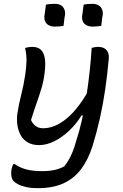

<svg xmlns="http://www.w3.org/2000/svg" viewBox="-20 -783 640 1003"><path d="M111 -532Q119 -535 129 -536.5Q139 -538 150 -538Q177 -538 193 -523.5Q209 -509 214 -479Q219 -449 213 -401Q208 -360 197 -323Q186 -286 172 -246.5Q158 -207 142 -156Q151 -136 166.5 -124.5Q182 -113 205 -113Q235 -113 266 -125.5Q297 -138 329.5 -165Q362 -192 394.5 -235.5Q427 -279 459 -341L432 -180H406Q379 -136 342 -101Q305 -66 264.5 -45.5Q224 -25 184 -25Q149 -25 125 -39Q101 -53 88 -77Q75 -101 71 -129Q67 -157 70 -185Q78 -238 91 -288.5Q104 -339 112 -394Q118 -435 118.5 -466.5Q119 -498 111 -532ZM459 -533Q467 -535 475 -536.5Q483 -538 492 -538Q513 -538 526 -530Q539 -522 544.5 -508Q550 -494 548 -475Q541 -393 529.5 -315Q518 -237 501.5 -163.5Q485 -90 463 -19Q440 53 403 101.5Q366 150 311 175Q256 200 177 200Q144 200 118 194.5Q92 189 75 180Q58 171 50 162Q42 152 39.5 136.5Q37 121 40 102Q42 94 44 87Q46 80 50 74H56Q86 94 119.5 102.5Q153 111 203 111Q236 111 264 105Q292 99 316 86Q329 69 339.5 51Q350 33 359.5 9.5Q369 -14 378 -47Q395 -98 408 -156.5Q421 -215 431 -278.5Q441 -342 448 -406Q455 -470 459 -533ZM220 -759Q230 -761 241 -762Q252 -763 265 -763Q286 -763 299 -755Q312 -747 317.5 -730.5Q323 -714 317 -691L312 -648Q302 -646 290.5 -645Q279 -644 267 -644Q248 -644 234 -651.5Q220 -659 214.5 -674.5Q209 -690 214 -713ZM417 -759Q427 -761 438 -762Q449 -763 462 -763Q482 -763 495.5 -755Q509 -747 514.5 -730.5Q520 -714 514 -691L509 -648Q499 -646 487 -645Q475 -644 463 -644Q445 -644 431 -651.5Q417 -659 411.5 -674.5Q406 -690 411 -713Z"/></svg>

Font: Rec Mono Duotone
Style: Italic
Weight: 400
Italic angle: -10°
Monospace: yes
Version: Version 1.085; ttfautohint (v1.8.4.7-5d5b)